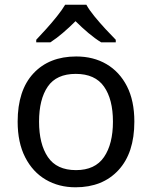

<svg xmlns="http://www.w3.org/2000/svg" viewBox="-20 -786 645 816"><path d="M551 -269Q551 -136 483.5 -63Q416 10 301 10Q230 10 174.5 -22.5Q119 -55 87 -117.5Q55 -180 55 -269Q55 -402 122 -474Q189 -546 304 -546Q377 -546 432.5 -513.5Q488 -481 519.5 -419.5Q551 -358 551 -269ZM146 -269Q146 -174 183.5 -118.5Q221 -63 303 -63Q384 -63 422 -118.5Q460 -174 460 -269Q460 -364 422 -418Q384 -472 302 -472Q220 -472 183 -418Q146 -364 146 -269ZM347 -766Q359 -744 381.5 -716.5Q404 -689 428.5 -662.5Q453 -636 472 -617V-606H410Q384 -622 356 -645.5Q328 -669 301 -696Q274 -669 247 -646Q220 -623 194 -606H134V-617Q153 -637 176.5 -663Q200 -689 222 -716.5Q244 -744 257 -766Z"/></svg>

Font: Noto Sans Lepcha
Style: Regular
Weight: 400
Designer: Monotype Design Team
Foundry: Monotype Imaging Inc.
Version: Version 2.006; ttfautohint (v1.8.4.7-5d5b)